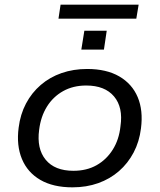

<svg xmlns="http://www.w3.org/2000/svg" viewBox="-20 -795 685 824"><path d="M291 9Q208 9 153 -23Q98 -55 74 -113Q50 -171 60 -247Q67 -304 91.5 -350.5Q116 -397 155 -430.5Q194 -464 244.5 -481.5Q295 -499 354 -499Q437 -499 492 -467Q547 -435 571 -378Q595 -321 585 -244Q578 -187 553.5 -140.5Q529 -94 490.5 -60.5Q452 -27 401.5 -9Q351 9 291 9ZM295 -62Q352 -62 394.5 -86Q437 -110 464 -153Q491 -196 497 -253Q509 -334 469.5 -381Q430 -428 350 -428Q294 -428 251 -404Q208 -380 181.5 -337.5Q155 -295 148 -238Q137 -157 176 -109.5Q215 -62 295 -62ZM231 -715 240 -775H575L565 -715ZM329 -582 342 -663H438L426 -582Z"/></svg>

Font: Nunito Sans 10pt SemiExpanded
Style: Italic
Weight: 400
Width: 6
Italic angle: -9°
Designer: Vernon Adams
Foundry: Vernon Adams
Version: Version 3.101;gftools[0.9.27]